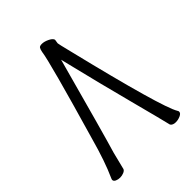

<svg xmlns="http://www.w3.org/2000/svg" viewBox="-209 -811 919 919"><g transform="rotate(-45 250.0 -351.5)"><path d="M432 8Q412 8 404 -4Q396 -39 350 -214.5Q304 -390 270 -531L255 -592Q145 -188 118 -99L96 -11Q93 -3 81 2Q69 7 56 7Q43 7 32 2Q21 -3 21 -12Q21 -16 24 -22Q59 -99 92 -219Q210 -625 217 -682Q220 -698 224.5 -704.5Q229 -711 243 -711Q259 -711 278 -702Q297 -693 301 -683Q302 -682 302 -679Q302 -675 300.5 -669.5Q299 -664 299 -659Q299 -654 315 -590Q437 -89 476 -25Q479 -21 479 -17Q479 -6 463.5 1Q448 8 432 8Z"/></g></svg>

Font: LXGW WenKai Mono TC
Style: Regular
Weight: 400
Designer: LXGW / Fontworks Inc.
Foundry: LXGW / Fontworks Inc.
Version: Version 1.330